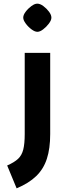

<svg xmlns="http://www.w3.org/2000/svg" viewBox="-20 -762 374 1061"><path d="M71.9 278.8 19.6 152.5Q59.4 135 80 115.6Q100.6 96.2 108.6 64.2Q116.6 32.2 116.6 -21.3V-470H257.4V-21.3Q257.4 59.2 238.9 115.6Q220.5 172.1 179.9 211.3Q139.3 250.5 71.9 278.8ZM186.6 -586.2Q172.4 -586.2 154.1 -599.8Q135.8 -613.3 122.1 -632Q108.4 -650.6 108.4 -664.4Q108.4 -679.6 121.8 -697.2Q135.1 -714.9 153.4 -728.4Q171.6 -741.8 185.9 -741.8Q201.7 -741.8 219.5 -728.5Q237.4 -715.2 250.7 -697.5Q264 -679.9 264 -664.3Q264 -650.2 250.3 -631.9Q236.6 -613.6 218.7 -599.9Q200.8 -586.2 186.6 -586.2Z"/></svg>

Font: Changa
Style: Regular
Weight: 400
Designer: Eduardo Rodriguez Tunni
Foundry: Eduardo Rodriguez Tunni
Version: Version 3.003